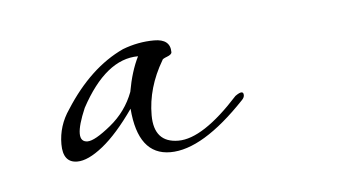

<svg xmlns="http://www.w3.org/2000/svg" viewBox="-25 -408 300 160"><g transform="rotate(-5 124.5 -328.5)"><path d="M83 -321Q69 -301 56.5 -291Q44 -281 35 -281Q23 -281 23 -296.5Q23 -312 32 -325Q53 -358 81 -371Q94 -376 107.5 -376Q121 -376 121 -365Q121 -363 117 -361.5Q113 -360 113 -359Q100 -337 100 -314Q100 -291 120.5 -291Q141 -291 171 -324Q178 -329 178 -324Q178 -322 176 -320Q140 -282 113 -282Q86 -282 83 -321ZM45 -325Q39 -311 39 -304Q39 -297 45 -297Q51 -297 64.5 -308Q78 -319 84 -335Q87 -352 93 -364Q66 -364 45 -325Z"/></g></svg>

Font: Lovers Quarrel
Style: Regular
Weight: 400
Designer: Robert E. Leuschke
Foundry: Robert E. Leuschke
Version: Version 1.001